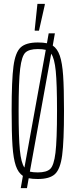

<svg xmlns="http://www.w3.org/2000/svg" viewBox="-20 -915 390 990"><path d="M310 -344Q310 -186 300.5 -114.5Q291 -43 263.5 -17.5Q236 8 175 8Q147 8 128 4L119 55H87L98 -8Q74 -24 61.5 -60.5Q49 -97 44.5 -162.5Q40 -228 40 -344Q40 -502 49.5 -573.5Q59 -645 86.5 -670.5Q114 -696 175 -696Q203 -696 222 -692L231 -743H263L252 -680Q276 -664 288.5 -627.5Q301 -591 305.5 -525.5Q310 -460 310 -344ZM106 -51 216 -658Q200 -662 175 -662Q130 -662 111 -644Q92 -626 84 -561Q76 -496 76 -344Q76 -206 82.5 -140.5Q89 -75 106 -51ZM274 -344Q274 -483 267.5 -548.5Q261 -614 244 -638L134 -30Q150 -26 175 -26Q220 -26 239 -44Q258 -62 266 -127Q274 -192 274 -344ZM159 -757V-762L173 -895H211V-890L181 -757Z"/></svg>

Font: Saira Ultra Condensed Thin
Style: Regular
Weight: 100
Width: 1
Designer: Hector Gatti with collaboration of the Omnibus-Type team
Foundry: Omnibus-Type
Version: Version 1.001; ttfautohint (v1.8)